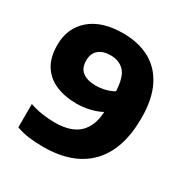

<svg xmlns="http://www.w3.org/2000/svg" viewBox="-172 -897 1025 1054"><g transform="rotate(30 341.0 -370.0)"><path d="M312.5 -750Q407.5 -750 479 -712Q550.5 -674 590.2 -595.5Q630 -517 630 -396Q630 -197 529.8 -93.5Q429.5 10 240.5 10Q192 10 149.8 4.5Q107.5 -1 70 -15V-163Q106 -150 147 -143.8Q188 -137.5 228 -137.5Q331 -137.5 381.5 -185.2Q432 -233 436 -323.5Q404.5 -306.5 363.5 -296.8Q322.5 -287 281 -287Q207.5 -287 150.5 -310.8Q93.5 -334.5 61.2 -384.8Q29 -435 29 -514Q29 -621.5 103.5 -685.8Q178 -750 312.5 -750ZM321.5 -425.5Q351 -425.5 380.2 -432.5Q409.5 -439.5 435.5 -454.5Q431 -544.5 398.2 -577.8Q365.5 -611 312 -611Q265 -611 237 -588Q209 -565 209 -519Q209 -470.5 239.2 -448Q269.5 -425.5 321.5 -425.5Z"/></g></svg>

Font: Encode Sans SemiExpanded SemiExpanded ExtraBold
Style: Regular
Weight: 800
Width: 6
Designer: Multiple Designers
Foundry: Impallari Type
Version: Version 3.000; ttfautohint (v1.8.3) -l 8 -r 50 -G 200 -x 14 